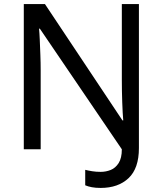

<svg xmlns="http://www.w3.org/2000/svg" viewBox="-20 -734 800 944"><path d="M475 190Q450 190 431.5 186.5Q413 183 399 177V101Q415 105 434 108Q453 111 475 111Q501 111 524.5 101.5Q548 92 563.5 67.5Q579 43 579 0L176 -593H172Q174 -574 175.5 -539Q177 -504 178.5 -464Q180 -424 180 -387V0H97V-714H201L582 -142H586Q583 -174 581 -230.5Q579 -287 579 -342V-714H663V-6Q663 94 612 142Q561 190 475 190Z"/></svg>

Font: Noto Serif Ottoman Siyaq
Style: Regular
Weight: 400
Designer: Sérgio Martins
Version: Version 1.005; ttfautohint (v1.8.4.7-5d5b)